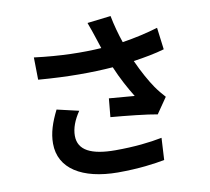

<svg xmlns="http://www.w3.org/2000/svg" viewBox="-92 -921 1183 1084"><g transform="rotate(-10 500.0 -379.5)"><path d="M343 -322 218 -351C184 -283 165 -226 165 -165C165 -21 294 58 498 59C620 59 710 46 767 35L774 -91C703 -77 615 -67 506 -67C369 -67 294 -103 294 -187C294 -230 311 -275 343 -322ZM143 -663 145 -535C316 -521 453 -522 572 -531C600 -464 636 -398 666 -350C635 -352 569 -358 520 -362L510 -256C594 -249 720 -236 776 -225L838 -315C820 -335 801 -357 784 -382C759 -418 724 -480 695 -545C758 -554 822 -566 873 -581L857 -707C794 -688 724 -672 652 -661C635 -711 620 -765 610 -818L475 -802C488 -769 499 -733 507 -710L527 -649C421 -642 293 -644 143 -663Z"/></g></svg>

Font: Noto Sans Mono CJK TC
Style: Bold
Weight: 700
Designer: Ryoko NISHIZUKA 西塚涼子 (kana, bopomofo & ideographs); Paul D. Hunt (Latin, Greek & Cyrillic); Sandoll Communications 산돌커뮤니
Foundry: Adobe
Version: Version 2.004;hotconv 1.0.118;makeotfexe 2.5.65603